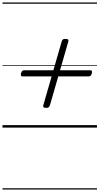

<svg xmlns="http://www.w3.org/2000/svg" viewBox="-20 -1030 803 1550"><path d="M354 -159Q337 -159 331.5 -165Q326 -171 330 -182L478 -695Q482 -708 488.5 -712Q495 -716 507 -716Q524 -716 529.5 -710.5Q535 -705 531 -693L383 -180Q379 -169 373 -164Q367 -159 354 -159ZM163 -413Q153 -413 150 -419Q147 -425 150 -439Q156 -463 176 -463H709Q719 -463 721.5 -456.5Q724 -450 721 -437Q715 -413 696 -413ZM0 490H763V500H0ZM0 -20H763V0H0ZM0 -505H763V-500H0ZM0 -1010H763V-1000H0Z"/></svg>

Font: Playwrite AU QLD Guides
Style: Regular
Weight: 400
Designer: Veronika Burian, José Scaglione
Foundry: TypeTogether
Version: Version 1.003